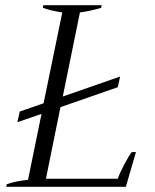

<svg xmlns="http://www.w3.org/2000/svg" viewBox="-20 -720 598 740"><path d="M504 -134 465 0H4L6 -10Q40 -22 88 -27L140 -281L47 -249L56 -290L148 -322L220 -672Q178 -678 145 -690L147 -700H372L370 -690Q332 -678 288 -672L222 -348L443 -425L434 -384L213 -307L157 -31H434Q440 -50 458 -84.5Q476 -119 488 -134Z"/></svg>

Font: Trirong Light
Style: Italic
Weight: 300
Italic angle: -12°
Designer: Katatrad Team
Foundry: CadsonDemak
Version: Version 1.001